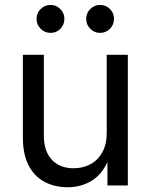

<svg xmlns="http://www.w3.org/2000/svg" viewBox="-20 -768 624 795"><path d="M260.3 7.3Q205.6 7.3 163.6 -15.4Q121.6 -38.1 98.1 -84Q74.7 -129.9 74.7 -198.7V-541H161.6V-205.6Q161.6 -142.1 194.6 -106.7Q227.5 -71.3 284.7 -71.3Q323.7 -71.3 354.7 -88.1Q385.7 -105 403.8 -137.7Q421.9 -170.4 421.9 -217.8V-541H509.3V0H424.8V-130.9H438.5Q413.1 -55.7 366.7 -24.2Q320.3 7.3 260.3 7.3ZM394.5 -631.8Q370.6 -631.8 353.8 -648.9Q336.9 -666 336.9 -689.9Q336.9 -713.9 353.8 -730.7Q370.6 -747.6 394.5 -747.6Q418.5 -747.6 435.3 -730.7Q452.1 -713.9 452.1 -689.9Q452.1 -666 435.3 -648.9Q418.5 -631.8 394.5 -631.8ZM189.5 -631.8Q165.5 -631.8 148.4 -648.9Q131.3 -666 131.3 -689.9Q131.3 -713.9 148.4 -730.7Q165.5 -747.6 189.5 -747.6Q212.9 -747.6 229.7 -730.7Q246.6 -713.9 246.6 -689.9Q246.6 -666 230 -648.9Q213.4 -631.8 189.5 -631.8Z"/></svg>

Font: Inter 17pt
Style: Regular
Weight: 400
Version: Version 4.001;git-66647c0bb